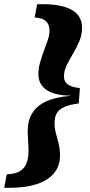

<svg xmlns="http://www.w3.org/2000/svg" viewBox="-62 -735 431 915"><path d="M319 -315 313 -242Q266 -236 241 -223.5Q216 -211 207 -192.5Q198 -174 198 -148Q198 -124 204.5 -100Q211 -76 217.5 -50Q224 -24 224 4Q224 57 194.5 91.5Q165 126 111.5 143Q58 160 -14 160H-42L-30 96L-9 94Q21 90 39.5 76Q58 62 66 38.5Q74 15 74 -16Q74 -30 73 -47Q72 -64 71 -80.5Q70 -97 70 -112Q70 -160 92 -196Q114 -232 159.5 -252.5Q205 -273 275 -278L273 -279Q195 -281 158 -307.5Q121 -334 121 -381Q121 -410 129 -437.5Q137 -465 147 -492Q157 -519 165.5 -543.5Q174 -568 174 -590Q174 -613 162 -628.5Q150 -644 128 -648L103 -652L115 -715H144Q232 -715 280.5 -687.5Q329 -660 329 -603Q329 -569 316 -538.5Q303 -508 286 -479.5Q269 -451 256 -424.5Q243 -398 243 -371Q243 -356 249 -345.5Q255 -335 271 -327Q287 -319 319 -315Z"/></svg>

Font: Source Serif 4 Black
Style: Italic
Weight: 900
Italic angle: -12°
Designer: Frank Grießhammer
Foundry: Adobe Systems Incorporated
Version: Version 4.004;hotconv 1.0.116;makeotfexe 2.5.65601